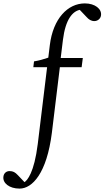

<svg xmlns="http://www.w3.org/2000/svg" viewBox="-80 -841 615 1129"><path d="M35 268C110 268 195 178 225 -60L272 -446H400L407 -500H277L290 -606C305 -728 347 -774 389 -783L428 -742C442 -726 456 -717 475 -717C495 -717 512 -732 514 -751C519 -788 479 -821 419 -821C318 -821 232 -731 213 -576L204 -502C175 -492 150 -485 120 -480L116 -446H197L142 6C121 175 80 220 64 230L25 189C9 172 -3 165 -24 165C-43 165 -58 178 -60 198C-65 235 -26 268 35 268Z"/></svg>

Font: TPK Tissa Web
Style: Italic
Weight: 400
Italic angle: -7°
Designer: Jacques Le Bailly, Suppakit Chalermlarp | Katatrad Co.,Ltd.
Foundry: Jacques Le Bailly, Cadson Demak Co.,Ltd.
Version: Version 5.000;Glyphs 3.1.2 (3151)